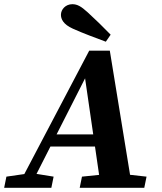

<svg xmlns="http://www.w3.org/2000/svg" viewBox="-69 -900 777 920"><path d="M-49.1 0H177L187.9 -53.6L94.6 -68.6H65.9L-38.3 -53.6L-49.1 0ZM12.9 0H72.1L346.1 -539.3L352.1 -550.6H334.9L414.9 0H564.4L457.2 -657.1H358.4L12.9 0ZM159.8 -197.9H455.1L449.2 -256.1H183.1L159.8 -197.9ZM312.9 0H622.3L633.2 -53.6L498.4 -68.6H469.7L323.8 -53.6L312.9 0ZM461.2 -733.8C424.7 -771.3 387.3 -808 351.7 -840.4C319.4 -869.9 301 -879.9 277.5 -879.9C245.1 -879.9 223 -854.7 223 -829C223 -810.2 232.5 -783.6 280.9 -762.2C333.4 -738.8 386.8 -719.4 438.1 -700.2L461.2 -733.8Z"/></svg>

Font: Source Serif 4 Variable
Style: Italic
Weight: 400
Italic angle: -12°
Designer: Frank Grießhammer
Foundry: Adobe Systems Incorporated
Version: Version 4.004;hotconv 1.0.116;makeotfexe 2.5.65601